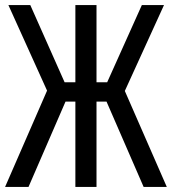

<svg xmlns="http://www.w3.org/2000/svg" viewBox="-24 -734 675 754"><path d="M540 0 383 -361V-380L533 -714H620L459 -361L460 -391L631 0ZM-4 0 166 -390 169 -360 9 -714H95L243 -381L245 -362L88 0ZM272 0V-714H355V0ZM201 -335V-411H452V-335Z"/></svg>

Font: Noto Sans ExtraCondensed
Style: Regular
Weight: 400
Width: 2
Designer: Monotype Design Team
Foundry: Monotype Imaging Inc.
Version: Version 2.013